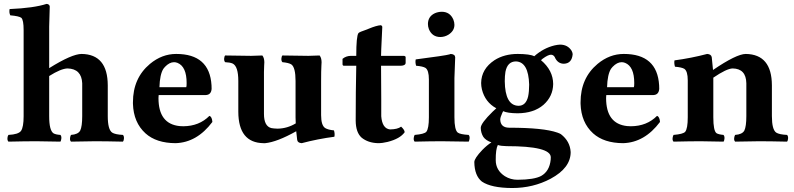

<svg xmlns="http://www.w3.org/2000/svg" viewBox="-20 -718 4034 976"><path d="M527.8 -127.9Q527.8 -59.1 550.3 -43.9Q565.4 -34.2 605 -32.2Q613.3 -23.9 608.4 -4.4Q606.9 0 605 2Q518.6 0 462.9 0Q423.3 0 340.8 2Q332.5 -6.3 337.9 -25.4Q339.4 -29.8 340.8 -32.2Q377 -34.7 387.7 -54.2Q397.9 -75.2 397.9 -127.9V-294.9Q394.5 -368.2 323.2 -370.1Q289.6 -369.1 230 -331.5V-127Q230 -54.2 252.4 -40Q263.7 -33.7 287.1 -32.2Q295.4 -23.9 290 -4.4Q288.6 0 287.1 2Q200.7 0 165 0Q106.4 0 22.9 2Q14.6 -6.3 19.5 -25.4Q21 -29.8 22.9 -32.2Q73.7 -34.7 86.9 -52.7Q100.1 -72.3 100.1 -127V-564.9Q100.1 -616.7 88.4 -627.4Q77.1 -636.2 32.2 -640.1Q25.4 -654.3 28.8 -671.9Q152.3 -677.2 216.8 -698.2Q231.4 -696.8 232.9 -685.1Q232.9 -683.1 230 -583V-371.6Q344.7 -443.4 395 -443.8Q527.3 -441.9 527.8 -284.2Z M790.5 -274.9H926.8Q928.7 -277.8 928.7 -295.9Q928.7 -379.4 882.3 -398.4Q873 -401.9 864.7 -401.9Q841.3 -401.9 818.4 -377.9Q814 -372.6 810.5 -368.2Q792.5 -339.8 790.5 -274.9ZM1044.4 -128.9Q1057.6 -125 1059.6 -98.1Q981.4 6.3 872.6 9.8Q774.4 9.3 719.7 -40Q658.7 -95.2 655.8 -190.4Q655.8 -194.8 655.8 -198.2Q655.8 -320.8 742.2 -393.1Q803.2 -443.8 875.5 -443.8Q1045.4 -443.8 1055.2 -284.7Q1055.7 -274.9 1055.7 -266.1Q1053.2 -236.3 1026.9 -234.9H786.6Q786.6 -232.4 786.1 -228.5Q785.6 -222.2 785.6 -219.2Q785.6 -88.4 892.6 -77.1Q901.9 -76.2 911.6 -76.2Q992.7 -76.7 1044.4 -128.9Z M1612.3 -132.8Q1612.3 -80.1 1633.3 -66.9Q1647.9 -58.1 1677.7 -55.2Q1683.1 -37.1 1679.7 -22.9Q1594.7 -11.7 1513.7 9.8Q1492.7 8.3 1490.7 -6.8Q1490.7 -8.3 1485.8 -50.8Q1388.2 3.9 1328.1 9.8Q1323.2 10.3 1319.3 9.8Q1191.9 7.8 1191.4 -149.9V-306.2Q1191.4 -380.9 1162.6 -395Q1149.4 -400.9 1124.5 -401.9Q1116.2 -410.2 1121.1 -429.7Q1122.6 -434.1 1124.5 -436Q1210.9 -434.1 1256.3 -434.1Q1278.3 -434.1 1313.5 -436Q1323.2 -424.8 1323.7 -401.9Q1323.7 -393.6 1322.8 -384.3Q1321.3 -358.9 1321.8 -306.2V-139.2Q1321.8 -76.2 1359.4 -66.9Q1371.6 -64.5 1391.6 -64Q1440.4 -64.9 1483.4 -90.8Q1482.4 -107.4 1482.4 -120.6V-306.2Q1482.4 -375.5 1460.9 -390.6Q1447.8 -398.9 1415.5 -401.9Q1407.2 -410.2 1412.1 -429.7Q1413.6 -434.1 1415.5 -436Q1502 -434.1 1547.4 -434.1Q1567.9 -434.1 1604.5 -436Q1614.3 -424.8 1614.7 -401.9Q1614.7 -393.6 1613.8 -384.3Q1612.3 -358.9 1612.3 -306.2Z M1763.2 -434.1H1791Q1791 -534.7 1802.2 -549.8Q1806.2 -555.2 1845.7 -568.4Q1851.6 -570.3 1855 -572.3Q1894 -588.4 1915.5 -589.8Q1922.4 -587.9 1923.3 -581.1Q1923.3 -579.1 1918 -467.8L1917 -434.1H2034.2Q2041 -432.6 2042 -428.2V-397Q2040.5 -384.8 2018.1 -383.8H1917Q1917 -325.2 1918 -213.9Q1918.5 -147.5 1918 -127Q1922.9 -64.5 1962.4 -60.1Q2001 -60.5 2019 -74.2Q2036.6 -58.1 2037.1 -45.9Q2013.7 -12.7 1950.2 3.4Q1924.3 9.8 1901.4 9.8Q1851.1 8.3 1818.4 -18.1Q1788.6 -44.4 1788.1 -105Q1788.1 -252.9 1791 -383.8H1726.1Q1721.7 -385.7 1721.2 -390.1V-418.9Q1738.8 -433.6 1763.2 -434.1Z M2290 -122.1Q2290 -57.1 2307.1 -43.9Q2319.8 -34.7 2362.3 -32.2Q2370.6 -23.9 2365.2 -4.4Q2363.8 0 2362.3 2Q2275.9 0 2225.1 0Q2171.9 0 2088.9 2H2087.9Q2079.6 -6.3 2085 -25.4Q2086.4 -29.8 2087.9 -32.2Q2136.2 -36.1 2147 -47.9Q2160.2 -64 2160.2 -122.1V-314Q2160.2 -361.3 2142.6 -373Q2129.4 -380.9 2095.2 -383.8Q2089.8 -401.9 2093.3 -416Q2244.1 -435.5 2264.2 -441.4Q2268.6 -442.9 2271 -443.8Q2293 -442.4 2293.9 -426.8Q2293.9 -425.3 2290 -321.3ZM2155.3 -596.2Q2155.8 -634.8 2190.9 -650.9Q2206.5 -657.7 2225.1 -658.2Q2267.6 -658.2 2284.7 -618.2Q2290 -604.5 2290 -591.8Q2290 -561 2259.3 -541.5Q2240.7 -530.3 2219.2 -529.8Q2176.8 -529.8 2160.2 -569.8Q2155.3 -583 2155.3 -596.2Z M2669.9 -288.1Q2666.5 -403.3 2603 -405.8Q2559.6 -405.8 2549.3 -353Q2545.9 -332.5 2545.9 -305.2Q2547.4 -181.6 2615.7 -180.2Q2653.3 -180.2 2664.6 -227.5Q2669.9 -252.4 2669.9 -288.1ZM2554.7 24.9Q2525.4 24.4 2510.7 19Q2499.5 40.5 2500 96.2Q2500 147.5 2546.4 177.7Q2575.7 195.8 2610.8 195.8Q2695.8 195.3 2731 176.3Q2773.4 152.3 2779.3 93.8Q2779.8 86.9 2779.8 81.1Q2778.8 24.9 2554.7 24.9ZM2846.7 -394Q2817.4 -394 2802.7 -421.9Q2800.8 -425.8 2799.8 -428.2Q2793 -439.5 2780.8 -439.9Q2766.1 -439.9 2738.3 -419.4Q2732.4 -415 2730 -412.1Q2791.5 -360.4 2792 -291Q2791 -228 2742.7 -185.1Q2693.4 -142.6 2610.8 -142.1Q2560.1 -142.6 2537.6 -152.8Q2536.1 -149.9 2533.2 -143.6Q2523.4 -122.6 2522.9 -110.8Q2523.9 -69.3 2567.9 -68.8Q2743.2 -68.8 2813.5 -43.9Q2824.7 -40 2831.1 -36.1Q2877.9 0 2880.9 55.2Q2880.9 135.7 2779.3 190.4Q2690.4 237.8 2583 237.8Q2477.1 237.3 2429.7 205.1Q2392.1 175.3 2391.1 106Q2391.1 86.9 2432.1 43.9Q2456.1 19.5 2478 5.9Q2449.2 -4.4 2437 -22Q2424.3 -42.5 2423.8 -67.9Q2423.8 -91.3 2484.9 -150.9Q2494.6 -160.6 2502.9 -167.5Q2445.8 -198.7 2429.7 -263.7Q2425.8 -280.3 2425.8 -295.9Q2426.8 -367.7 2493.7 -412.1Q2543.5 -443.8 2611.8 -443.8Q2674.3 -443.4 2695.8 -432.1Q2742.2 -473.6 2799.3 -487.3Q2814.5 -490.7 2826.7 -491.2Q2865.7 -491.2 2885.3 -460.4Q2890.6 -450.7 2891.1 -442.9Q2887.2 -395.5 2846.7 -394Z M3065.9 -274.9H3202.1Q3204.1 -277.8 3204.1 -295.9Q3204.1 -379.4 3157.7 -398.4Q3148.4 -401.9 3140.1 -401.9Q3116.7 -401.9 3093.8 -377.9Q3089.4 -372.6 3085.9 -368.2Q3067.9 -339.8 3065.9 -274.9ZM3319.8 -128.9Q3333 -125 3335 -98.1Q3256.8 6.3 3147.9 9.8Q3049.8 9.3 2995.1 -40Q2934.1 -95.2 2931.2 -190.4Q2931.2 -194.8 2931.2 -198.2Q2931.2 -320.8 3017.6 -393.1Q3078.6 -443.8 3150.9 -443.8Q3320.8 -443.8 3330.6 -284.7Q3331.1 -274.9 3331.1 -266.1Q3328.6 -236.3 3302.2 -234.9H3062Q3062 -232.4 3061.5 -228.5Q3061 -222.2 3061 -219.2Q3061 -88.4 3168 -77.1Q3177.2 -76.2 3187 -76.2Q3268.1 -76.7 3319.8 -128.9Z M3606 -122.1Q3606 -53.2 3622.1 -41Q3631.8 -34.7 3657.7 -32.2Q3666 -23.9 3661.1 -4.4Q3659.7 0 3657.7 2Q3571.3 0 3541 0Q3487.8 0 3404.8 2H3403.8Q3395.5 -6.3 3400.9 -25.4Q3402.3 -29.8 3403.8 -32.2Q3452.1 -36.1 3462.9 -47.9Q3476.1 -64 3476.1 -122.1V-309.1Q3476.1 -356.4 3458.5 -368.2Q3445.3 -376 3411.1 -378.9Q3405.8 -397 3408.7 -411.1Q3493.7 -422.4 3574.7 -443.8Q3595.7 -442.4 3598.1 -426.8Q3598.1 -425.3 3604.5 -362.3Q3723.6 -443.4 3771 -443.8Q3903.3 -441.9 3903.8 -284.2V-127.9Q3903.8 -59.1 3925.8 -43.9Q3940.9 -34.2 3981 -32.2Q3989.3 -23.9 3984.4 -4.4Q3982.9 0 3981 2Q3894.5 0 3838.9 0Q3799.3 0 3716.8 2Q3708.5 -6.3 3713.9 -25.4Q3715.3 -29.8 3716.8 -32.2Q3752.9 -34.7 3763.7 -54.2Q3773.9 -75.2 3773.9 -127.9V-294.9Q3772.5 -369.1 3704.1 -370.1Q3673.3 -369.1 3606 -323.2V-321.3Z"/></svg>

Font: Linux Libertine O
Style: Bold
Weight: 700
Designer: Philipp H. Poll
Foundry: Philipp H. Poll
Version: Version 5.0.0